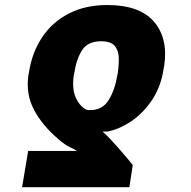

<svg xmlns="http://www.w3.org/2000/svg" viewBox="-20 -573 771 776"><path d="M502.9 183.6H69.3L93.8 37.1H291Q279.8 29.3 262.2 21.7Q244.6 14.2 214.8 -11.7Q151.9 -64.9 117.9 -128.4Q84 -191.9 94.7 -268.6L96.7 -278.3Q108.9 -360.4 150.1 -422.1Q191.4 -483.9 258.3 -518.3Q325.2 -552.7 413.1 -552.7Q544.4 -552.7 602.3 -485.4Q660.2 -418 643.6 -306.6L641.6 -296.9Q631.3 -224.6 595.5 -170.4Q559.6 -116.2 511 -83.3Q462.4 -50.3 413.1 -41H394.5Q407.2 -30.8 424.8 -12Q442.4 6.8 460.9 27.8Q479.5 48.8 494.4 66.9Q509.3 85 516.6 93.8ZM454.1 -268.6 456.1 -278.3Q460.9 -311.5 460 -340.6Q459 -369.6 443.4 -387.9Q427.7 -406.2 388.7 -406.2Q334.5 -406.2 311.5 -369.9Q288.6 -333.5 280.3 -278.3L278.3 -268.6Q270.5 -215.3 285.4 -180.4Q300.3 -145.5 327.1 -130.9Q331.1 -128.9 335.4 -128.4Q339.8 -127.9 343.8 -127.9Q394 -127.9 419.2 -168.5Q444.3 -209 454.1 -268.6Z"/></svg>

Font: Inter Black
Style: Italic
Weight: 900
Italic angle: -9.39999°
Designer: Rasmus Andersson
Foundry: rsms
Version: Version 4.000;git-a52131595